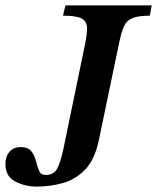

<svg xmlns="http://www.w3.org/2000/svg" viewBox="-51 -677 581 710"><path d="M86 13Q41 13 5 -6Q-31 -25 -31 -70Q-31 -98 -16 -115.5Q-1 -133 25 -133Q53 -133 65 -117.5Q77 -102 82 -81.5Q87 -61 93.5 -45.5Q100 -30 118 -30Q146 -30 159 -51Q172 -72 184 -129L264 -516Q272 -555 270.5 -577.5Q269 -600 249 -609.5Q229 -619 182 -619L191 -657H510L503 -619Q459 -619 437.5 -609.5Q416 -600 406.5 -577.5Q397 -555 389 -516L315 -161Q300 -87 264 -50Q228 -13 181 0Q134 13 86 13Z"/></svg>

Font: STIX Two Text SemiBold
Style: Italic
Weight: 600
Italic angle: -12°
Designer: Ross Mills, John Hudson & Paul Hanslow, Tiro Typeworks Ltd; with prior portions MicroPress Inc. and Coen Hoffman, Elsevi
Foundry: Tiro Typeworks Ltd
Version: Version 2.13 b171